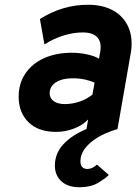

<svg xmlns="http://www.w3.org/2000/svg" viewBox="-20 -543 574 808"><path d="M314 245Q265.5 245 238.2 219.8Q211 194.5 211 154Q211 102.5 246.8 64Q282.5 25.5 344 0L351 -40.5Q329.5 -17 292.5 -2.5Q255.5 12 216.5 12Q141 12 99.8 -28.8Q58.5 -69.5 58.5 -136Q58.5 -191.5 86.5 -233.2Q114.5 -275 165 -298Q215.5 -321 283 -321Q314.5 -321 346.2 -314.2Q378 -307.5 396.5 -296L400.5 -318Q409.5 -362 391 -384.2Q372.5 -406.5 328 -406.5Q290 -406.5 248.2 -393.8Q206.5 -381 167 -356L148 -463Q243 -523 350 -523Q414 -523 458 -497.8Q502 -472.5 521.2 -426.8Q540.5 -381 530.5 -321L474.5 0Q450 7 422.8 19Q395.5 31 371.8 48.5Q348 66 333.2 88Q318.5 110 318.5 136Q318.5 152.5 326.2 160.2Q334 168 347 168Q359 168 370 162.5Q381 157 388 149.5L438 193.5Q420.5 210 390.8 227.5Q361 245 314 245ZM253.5 -105Q283.5 -105 314.2 -115.2Q345 -125.5 369 -145L378 -195Q361.5 -203 337.8 -208.2Q314 -213.5 286.5 -213.5Q256 -213.5 234.2 -205.8Q212.5 -198 200.8 -184Q189 -170 189 -151Q189 -129.5 206.2 -117.2Q223.5 -105 253.5 -105Z"/></svg>

Font: Overpass ExtraBold
Style: Italic
Weight: 800
Italic angle: -10°
Designer: Delve Withrington, Dave Bailey, Thomas Jockin
Foundry: Delve Fonts LLC
Version: Version 4.000